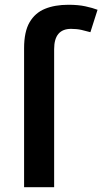

<svg xmlns="http://www.w3.org/2000/svg" viewBox="-20 -785 429 805"><path d="M278 -664Q207 -664 207 -579V0H81V-583Q81 -652 104 -691.5Q127 -731 168.5 -748Q210 -765 267 -765Q308 -765 338 -758.5Q368 -752 389 -744L359 -650Q342 -655 322 -659.5Q302 -664 278 -664Z"/></svg>

Font: Noto Sans SemiBold
Style: Regular
Weight: 600
Designer: Monotype Design Team
Foundry: Monotype Imaging Inc.
Version: Version 2.007